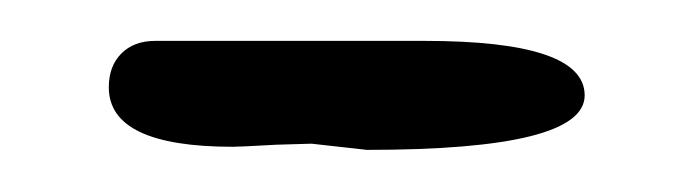

<svg xmlns="http://www.w3.org/2000/svg" viewBox="-20 -679 333 93"><path d="M32.7 -636.7Q32.7 -607.9 92.8 -607.9Q96.2 -607.9 113.8 -608.9L130.9 -609.4L157.7 -606.4Q263.2 -606.4 263.2 -632.8Q263.2 -659.2 185.5 -659.2H55.2Q44.9 -659.2 38.8 -653.1Q32.7 -647 32.7 -636.7Z"/></svg>

Font: Amatica SC
Style: Bold
Weight: 400
Designer: Vernon Adams, Ben Nathan
Foundry: newtypography
Version: Version 2.000